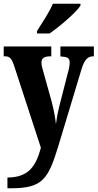

<svg xmlns="http://www.w3.org/2000/svg" viewBox="-22 -786 525 1033"><path d="M177 -619V-606H245C301 -645 390 -721 411 -756V-766H262C245 -721 203 -662 177 -619ZM18 169V227H35C207 227 237 180 293 -4L416 -412C432 -465 450 -483 480 -483H483V-536H303V-483L307 -482C339 -480 353 -475 353 -450C353 -434 348 -409 343 -394L295 -206C288 -178 283 -150 279 -118C276 -146 269 -190 256 -239L212 -397C206 -417 201 -435 201 -450C201 -471 214 -483 250 -483H254V-536H-2V-483H3C28 -483 39 -476 53 -435L198 9C172 105 134 169 18 169Z"/></svg>

Font: Noto Serif Tamil ExtraCondensed ExtraBold
Style: Regular
Weight: 800
Width: 2
Designer: Indian Type Foundry, Tom Grace, and the Monotype Design Team
Foundry: Monotype Imaging Inc.
Version: Version 2.004